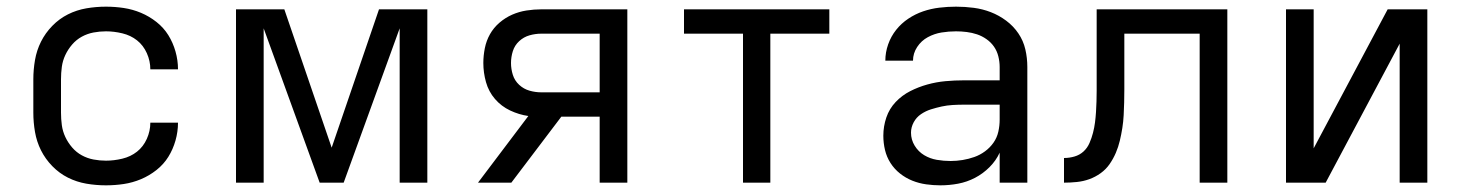

<svg xmlns="http://www.w3.org/2000/svg" viewBox="-20 -548 4390 576"><path d="M298 8Q268 8 239 3Q210 -2 184 -15Q158 -28 137 -49.5Q116 -71 103 -97Q90 -123 85 -152Q80 -181 80 -210V-310Q80 -339 85 -368Q90 -397 103 -423Q116 -449 137 -470.5Q158 -492 184 -505Q210 -518 239 -523Q268 -528 298 -528Q325 -528 351.5 -524Q378 -520 403 -509.5Q428 -499 449.5 -482Q471 -465 485 -442.5Q499 -420 506.5 -393.5Q514 -367 514 -340H431Q431 -365 420.5 -388.5Q410 -412 391 -427Q372 -442 347 -448Q322 -454 298 -454Q279 -454 260.5 -450.5Q242 -447 225.5 -438Q209 -429 196.5 -414.5Q184 -400 176 -383Q168 -366 165.5 -347.5Q163 -329 163 -310V-210Q163 -191 165.5 -172.5Q168 -154 176 -137Q184 -120 196.5 -105.5Q209 -91 225.5 -82Q242 -73 260.5 -69.5Q279 -66 298 -66Q322 -66 347 -72Q372 -78 391 -93Q410 -108 420.5 -131.5Q431 -155 431 -180H514Q514 -153 506.5 -126.5Q499 -100 485 -77.5Q471 -55 449.5 -38Q428 -21 403 -10.5Q378 0 351.5 4Q325 8 298 8Z M688 0V-520H833L975 -105L1117 -520H1262V0H1179V-463L1011 0H939L771 -463V0Z M1414 0 1565 -200Q1537 -204 1510.5 -216.5Q1484 -229 1465 -251Q1446 -273 1438 -301.5Q1430 -330 1430 -359Q1430 -381 1434.5 -403.5Q1439 -426 1450 -445.5Q1461 -465 1478.5 -480Q1496 -495 1516.5 -504Q1537 -513 1559.5 -516.5Q1582 -520 1604 -520H1862V0H1779V-198H1664L1514 0ZM1604 -271H1779V-447H1604Q1586 -447 1568.5 -442Q1551 -437 1537.5 -424.5Q1524 -412 1518.5 -394.5Q1513 -377 1513 -359Q1513 -341 1518.5 -323.5Q1524 -306 1537.5 -293.5Q1551 -281 1568.5 -276Q1586 -271 1604 -271Z M2209 0V-447H2032V-520H2468V-447H2291V0Z M2801 8Q2780 8 2758.5 5Q2737 2 2717 -6Q2697 -14 2680 -27.5Q2663 -41 2651.5 -59Q2640 -77 2635 -98Q2630 -119 2630 -141Q2630 -169 2639 -195.5Q2648 -222 2667 -242Q2686 -262 2710.5 -274.5Q2735 -287 2762 -294.5Q2789 -302 2816.5 -304.5Q2844 -307 2871 -307H2979V-347Q2979 -363 2975 -379Q2971 -395 2962 -408Q2953 -421 2939.5 -430.5Q2926 -440 2911 -445Q2896 -450 2880 -452Q2864 -454 2848 -454Q2826 -454 2804.5 -450.5Q2783 -447 2763.5 -436.5Q2744 -426 2731.5 -407Q2719 -388 2719 -366H2636Q2636 -391 2644.5 -415Q2653 -439 2668.5 -458.5Q2684 -478 2705 -492Q2726 -506 2749.5 -514Q2773 -522 2798 -525Q2823 -528 2848 -528Q2875 -528 2901.5 -524.5Q2928 -521 2952.5 -511.5Q2977 -502 2998.5 -486Q3020 -470 3035 -448Q3050 -426 3056 -400Q3062 -374 3062 -347V0H2979V-90Q2968 -66 2948.5 -46.5Q2929 -27 2905 -14.5Q2881 -2 2854.5 3Q2828 8 2801 8ZM2832 -65Q2850 -65 2868 -68Q2886 -71 2903 -77Q2920 -83 2935 -94Q2950 -105 2960.5 -120Q2971 -135 2975 -153Q2979 -171 2979 -189V-234H2871Q2855 -234 2838 -233Q2821 -232 2805 -228.5Q2789 -225 2773 -220Q2757 -215 2743 -205.5Q2729 -196 2721 -181Q2713 -166 2713 -150Q2713 -129 2724 -111Q2735 -93 2752.5 -82.5Q2770 -72 2790.5 -68.5Q2811 -65 2832 -65Z M3172 0V-74Q3188 -74 3203.5 -78.5Q3219 -83 3230.5 -93.5Q3242 -104 3248.5 -119Q3255 -134 3259 -149.5Q3263 -165 3265 -180.5Q3267 -196 3268 -212Q3269 -228 3269.5 -244Q3270 -260 3270 -276V-520H3662V0H3579V-447H3353V-280Q3353 -260 3352.5 -241Q3352 -222 3351 -202.5Q3350 -183 3347 -164Q3344 -145 3339.5 -126Q3335 -107 3327.5 -89.5Q3320 -72 3309 -56Q3298 -40 3282 -28.5Q3266 -17 3248 -10.5Q3230 -4 3210.5 -2Q3191 0 3172 0Z M3838 0V-520H3921V-103L4143 -520H4262V0H4179V-417L3957 0Z"/></svg>

Font: Iosevka Aile
Style: Regular
Weight: 400
Designer: Belleve Invis
Foundry: Belleve Invis
Version: Version 28.0.1; ttfautohint (v1.8.4)